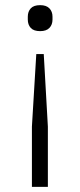

<svg xmlns="http://www.w3.org/2000/svg" viewBox="-20 -541 312 746"><path d="M104 185V-49L121 -331H150L166 -49V185ZM136 -420Q111 -420 99.5 -432.5Q88 -445 88 -465V-476Q88 -496 99.5 -508.5Q111 -521 136 -521Q160 -521 172 -508.5Q184 -496 184 -476V-465Q184 -445 172 -432.5Q160 -420 136 -420Z"/></svg>

Font: IBM Plex Sans Thai Light
Style: Regular
Weight: 300
Designer: Mike Abbink, Paul van der Laan, Pieter van Rosmalen, Ben Mitchell, Mark Frömberg
Foundry: Bold Monday
Version: Version 1.2